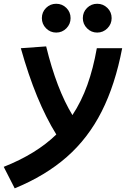

<svg xmlns="http://www.w3.org/2000/svg" viewBox="-77 -775 683 1025"><path d="M1.5 230.5 -57.1 115.7Q116.7 46.9 223.6 -57.1Q168.5 -146 121.3 -260.5Q74.2 -375 34.2 -517.6L169.4 -527.3Q225.1 -299.3 309.6 -160.6Q357.4 -232.9 389.2 -321.3Q420.9 -409.7 439.9 -517.6H575.2Q538.1 -322.8 465.8 -179.9Q393.6 -37.1 279.5 63Q165.5 163.1 1.5 230.5ZM441.9 -601.1Q410.2 -601.1 387.7 -623.8Q365.2 -646.5 365.2 -678.2Q365.2 -710.4 387.7 -732.7Q410.2 -754.9 441.9 -754.9Q473.6 -754.9 496.3 -732.7Q519 -710.4 519 -678.2Q519 -646.5 496.3 -623.8Q473.6 -601.1 441.9 -601.1ZM223.1 -601.1Q191.4 -601.1 168.9 -623.8Q146.5 -646.5 146.5 -678.2Q146.5 -710.4 168.9 -732.7Q191.4 -754.9 223.1 -754.9Q254.9 -754.9 277.3 -732.7Q299.8 -710.4 299.8 -678.2Q299.8 -646.5 277.3 -623.8Q254.9 -601.1 223.1 -601.1Z"/></svg>

Font: CaskaydiaCove NFP
Style: Bold Italic
Weight: 700
Italic angle: -10°
Designer: Aaron Bell
Foundry: Saja Typeworks
Version: Version 2111.001; VTT 6.35;Nerd Fonts 3.1.1